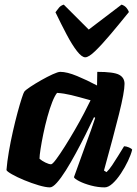

<svg xmlns="http://www.w3.org/2000/svg" viewBox="-20 -811 593 831"><path d="M196 0Q178 0 147.5 -9Q117 -18 85.5 -31Q54 -44 32 -56.5Q10 -69 8 -75Q11 -112 18.5 -155.5Q26 -199 36 -243Q46 -287 56 -324Q66 -361 74 -385.5Q82 -410 85 -414Q90 -421 111 -435Q132 -449 158.5 -464Q185 -479 208 -489.5Q231 -500 241 -500Q270 -500 313.5 -482Q357 -464 400 -441L401 -500Q472 -500 495.5 -487.5Q519 -475 519 -448Q519 -413 495 -317Q471 -221 430 -73L441 -66Q452 -76 465.5 -96Q479 -116 493 -139Q507 -162 517 -178Q526 -178 538 -173Q550 -168 552 -163Q547 -142 534 -114.5Q521 -87 503.5 -60.5Q486 -34 467.5 -17Q449 0 433 0Q404 0 374 -8Q344 -16 323.5 -26.5Q303 -37 300 -44L348 -177Q355 -196 361 -212.5Q367 -229 374.5 -249.5Q382 -270 392 -301L387 -304Q371 -270 350.5 -229Q330 -188 308 -147.5Q286 -107 265 -73.5Q244 -40 226 -20Q208 0 196 0ZM201 -100Q207 -100 223 -121.5Q239 -143 260.5 -177Q282 -211 304 -249Q326 -287 344 -321.5Q362 -356 372 -377Q319 -392 288 -399.5Q257 -407 227 -409Q217 -397 206 -369Q195 -341 185 -304.5Q175 -268 167.5 -231.5Q160 -195 155.5 -166Q151 -137 151 -124Q161 -115 176.5 -107.5Q192 -100 201 -100ZM349 -563Q334 -563 313 -590Q292 -617 268.5 -661.5Q245 -706 220 -758Q228 -769 235.5 -778Q243 -787 256 -791L364 -683L506 -791Q519 -787 527 -777.5Q535 -768 538 -759Q496 -707 458 -662Q420 -617 392 -590Q364 -563 349 -563Z"/></svg>

Font: Texturina Black
Style: Italic
Weight: 900
Italic angle: -11°
Designer: Guillermo Torres Carreño
Foundry: Omnibus-Type
Version: Version 1.002; ttfautohint (v1.8.3)